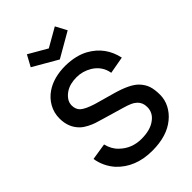

<svg xmlns="http://www.w3.org/2000/svg" viewBox="-288 -1105 1232 1232"><g transform="rotate(-45 328.0 -488.5)"><path d="M204.1 -991.7 162.6 -915.5 330.1 -818.8 498 -915.5 457.5 -991.7 330.1 -918.9ZM619.6 -545.9 502.9 -524.9Q491.2 -594.7 429.2 -633.3Q379.4 -662.6 326.2 -662.6Q265.6 -662.6 227.1 -637.7Q204.6 -623.5 189.7 -602.5Q174.8 -581.5 174.8 -556.2Q174.8 -522 195.8 -501Q221.7 -477.1 291.5 -456.1L423.8 -418.9Q535.2 -387.2 576.2 -344.7Q604 -315.4 614.5 -283.2Q625 -251 625 -204.1Q625 -158.7 604.2 -118.7Q583.5 -78.6 546.9 -48.8Q469.7 15.6 336.4 15.6Q184.1 15.6 94.7 -80.1Q43.9 -137.7 31.2 -214.4L145 -232.4Q158.2 -178.2 192.9 -146Q252.9 -87.4 340.8 -87.4Q421.4 -87.4 466.8 -122.1Q511.2 -154.3 511.2 -206.1Q511.2 -246.6 485.4 -271Q470.2 -285.2 450.7 -293.7Q431.2 -302.2 398.9 -311.5L260.3 -352.1Q222.7 -362.8 202.9 -369.4Q183.1 -376 157.2 -389.2Q131.3 -402.3 113.8 -418.9Q60.5 -469.7 60.5 -552.2Q60.5 -603.5 84.5 -646.5Q108.4 -689.5 149.9 -717.8Q219.7 -765.6 327.1 -765.6Q422.4 -763.7 486.3 -728Q593.3 -668 619.6 -545.9Z"/></g></svg>

Font: Manrope3 Semibold
Style: Regular
Weight: 600
Width: 4
Designer: Mikhail Sharanda
Foundry: Mikhail Sharanda
Version: Version 3.000;PS 003.000;hotconv 1.0.88;makeotf.lib2.5.64775